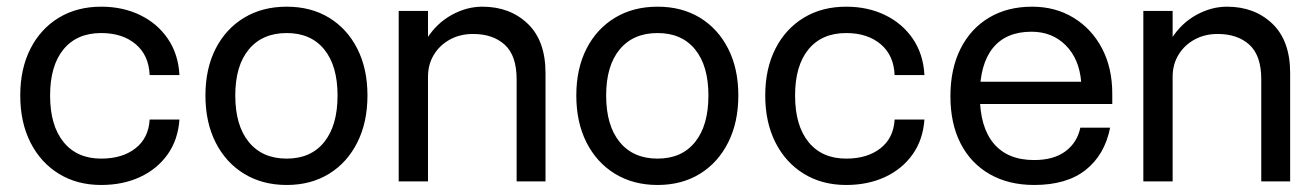

<svg xmlns="http://www.w3.org/2000/svg" viewBox="-20 -532 3854 563"><path d="M39.4 -252Q39.4 -173.3 69.3 -114.2Q99.3 -55.1 152.7 -22.4Q206.1 10.4 276.7 10.4Q340.5 10.4 390.6 -12.9Q440.7 -36.1 471.4 -79.1Q502 -122 506.2 -181.5H418.8Q415.8 -127.1 377.1 -97Q338.5 -66.9 276.7 -66.9Q205.7 -66.9 166.3 -115.5Q126.9 -164.1 126.9 -252Q126.9 -339.3 166.1 -387.2Q205.4 -435.1 276.7 -435.1Q339 -435.1 377.7 -402.6Q416.4 -370.1 418.8 -311.9H506.2Q502.9 -373.1 472.4 -418Q442 -462.9 391.3 -487.6Q340.6 -512.4 276.7 -512.4Q206 -512.4 152.6 -480.1Q99.1 -447.7 69.3 -389.2Q39.4 -330.6 39.4 -252Z M582.4 -251.9Q582.4 -173.3 612.3 -114.2Q642.3 -55.1 695.9 -22.4Q749.6 10.4 820.7 10.4Q891.7 10.4 944.9 -22.4Q998 -55.1 1027.7 -114.2Q1057.5 -173.3 1057.5 -252Q1057.5 -330.7 1027.7 -389.2Q998 -447.7 944.9 -480.1Q891.7 -512.4 820.7 -512.4Q749.6 -512.4 696 -480.1Q642.3 -447.8 612.3 -389.2Q582.4 -330.6 582.4 -251.9ZM969.8 -252Q969.8 -164.1 930.7 -115.5Q891.6 -66.9 820.7 -66.9Q749.4 -66.9 709.6 -115.5Q669.9 -164.1 669.9 -252Q669.9 -339.2 709.6 -387.1Q749.4 -435.1 820.7 -435.1Q891.6 -435.1 930.7 -387.1Q969.8 -339.2 969.8 -252Z M1494.9 -299.5V0H1579.6V-317.8Q1579.6 -412.5 1527.5 -462.4Q1475.3 -512.4 1394.3 -512.4Q1348.6 -512.4 1304.8 -488.4Q1261 -464.4 1232.2 -419.6Q1203.5 -374.9 1203.1 -312.4L1235 -306.5Q1235 -343.4 1252.4 -371.7Q1269.7 -400 1299.6 -416.2Q1329.4 -432.4 1366.9 -432.4Q1425.4 -432.4 1460.1 -400.8Q1494.9 -369.1 1494.9 -299.5ZM1149.1 -500V0H1235V-500Z M1669.9 -251.9Q1669.9 -173.3 1699.8 -114.2Q1729.8 -55.1 1783.4 -22.4Q1837.1 10.4 1908.2 10.4Q1979.2 10.4 2032.4 -22.4Q2085.5 -55.1 2115.2 -114.2Q2145 -173.3 2145 -252Q2145 -330.7 2115.2 -389.2Q2085.5 -447.7 2032.4 -480.1Q1979.2 -512.4 1908.2 -512.4Q1837.1 -512.4 1783.5 -480.1Q1729.8 -447.8 1699.8 -389.2Q1669.9 -330.6 1669.9 -251.9ZM2057.3 -252Q2057.3 -164.1 2018.2 -115.5Q1979.1 -66.9 1908.2 -66.9Q1836.9 -66.9 1797.1 -115.5Q1757.4 -164.1 1757.4 -252Q1757.4 -339.2 1797.1 -387.1Q1836.9 -435.1 1908.2 -435.1Q1979.1 -435.1 2018.2 -387.1Q2057.3 -339.2 2057.3 -252Z M2223.9 -252Q2223.9 -173.3 2253.8 -114.2Q2283.8 -55.1 2337.2 -22.4Q2390.6 10.4 2461.2 10.4Q2525 10.4 2575.1 -12.9Q2625.2 -36.1 2655.9 -79.1Q2686.5 -122 2690.7 -181.5H2603.3Q2600.3 -127.1 2561.6 -97Q2523 -66.9 2461.2 -66.9Q2390.2 -66.9 2350.8 -115.5Q2311.4 -164.1 2311.4 -252Q2311.4 -339.3 2350.6 -387.2Q2389.9 -435.1 2461.2 -435.1Q2523.5 -435.1 2562.2 -402.6Q2600.9 -370.1 2603.3 -311.9H2690.7Q2687.4 -373.1 2656.9 -418Q2626.5 -462.9 2575.8 -487.6Q2525.1 -512.4 2461.2 -512.4Q2390.5 -512.4 2337.1 -480.1Q2283.6 -447.7 2253.8 -389.2Q2223.9 -330.6 2223.9 -252Z M2766.9 -249.8Q2766.9 -169.4 2796.9 -111.1Q2826.9 -52.9 2882.1 -21.3Q2937.4 10.4 3012.7 10.4Q3107.9 10.4 3163.6 -33.8Q3219.4 -78 3235.2 -157.6H3147.8Q3138.8 -114.1 3104.3 -88.4Q3069.8 -62.7 3012.2 -62.7Q2934.6 -62.7 2893.9 -111.2Q2853.1 -159.7 2853.1 -253Q2853.1 -344.1 2891.7 -391.6Q2930.4 -439 3004.6 -439Q3065.1 -439 3104.9 -399.3Q3144.6 -359.5 3150.3 -292.4H2845.9V-227.1H3241.5V-257.3Q3241.5 -332.9 3211.4 -390.2Q3181.2 -447.5 3128.1 -479.9Q3075 -512.4 3006.4 -512.4Q2934 -512.4 2880.1 -480.2Q2826.1 -448 2796.5 -388.9Q2766.9 -329.9 2766.9 -249.8Z M3678.4 -299.5V0H3763.1V-317.8Q3763.1 -412.5 3711 -462.4Q3658.8 -512.4 3577.8 -512.4Q3532.1 -512.4 3488.3 -488.4Q3444.5 -464.4 3415.7 -419.6Q3387 -374.9 3386.6 -312.4L3418.5 -306.5Q3418.5 -343.4 3435.9 -371.7Q3453.2 -400 3483.1 -416.2Q3512.9 -432.4 3550.4 -432.4Q3608.9 -432.4 3643.6 -400.8Q3678.4 -369.1 3678.4 -299.5ZM3332.6 -500V0H3418.5V-500Z"/></svg>

Font: Overused Grotesk Light
Style: Regular
Weight: 300
Designer: RandomMaerks
Version: Version 0.005